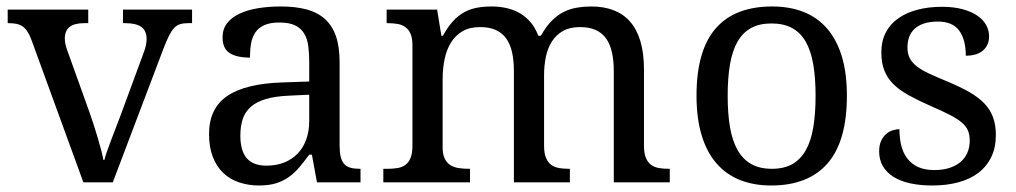

<svg xmlns="http://www.w3.org/2000/svg" viewBox="-20 -566 3155 596"><path d="M3.9 -494.1V-536.1H253.9V-494.1H241.2Q210.9 -494.1 196 -482.4Q181.2 -470.7 181.2 -445.8Q181.2 -437.5 183.1 -429Q185.1 -420.4 189 -409.2L256.8 -220.2Q263.2 -202.6 270 -181.4Q276.9 -160.2 283 -139.6Q289.1 -119.1 293.9 -100.8Q298.8 -82.5 300.8 -69.8H304.2Q306.6 -80.6 312.3 -96.4Q317.9 -112.3 325 -131.1Q332 -149.9 339.6 -169.4Q347.2 -189 354 -207L425.8 -401.9Q430.7 -414.1 432.9 -425.3Q435.1 -436.5 435.1 -444.8Q435.1 -470.7 418.7 -482.4Q402.3 -494.1 369.1 -494.1H361.8V-536.1H576.2V-494.1H564Q549.3 -494.1 539.1 -491Q528.8 -487.8 520.5 -479Q512.2 -470.2 504.6 -455.1Q497.1 -439.9 487.8 -416L330.1 0H238.8L78.1 -440.9Q72.3 -456.5 65.9 -466.8Q59.6 -477.1 51.3 -483.2Q43 -489.3 32.2 -491.7Q21.5 -494.1 6.8 -494.1Z M726.1 -145Q726.1 -98.1 745.8 -75Q765.6 -51.8 807.1 -51.8Q837.4 -51.8 862.1 -61.5Q886.7 -71.3 904.1 -89.4Q921.4 -107.4 930.7 -133.3Q939.9 -159.2 939.9 -190.9V-272L876 -269Q833.5 -267.1 804.9 -258.5Q776.4 -250 758.8 -234.6Q741.2 -219.2 733.6 -196.8Q726.1 -174.3 726.1 -145ZM847.2 -496.1Q818.4 -496.1 800.5 -488Q782.7 -480 772.7 -465.3Q762.7 -450.7 759.3 -430.7Q755.9 -410.6 755.9 -387.2Q714.4 -387.2 692.6 -401.4Q670.9 -415.5 670.9 -450.2Q670.9 -476.1 685.1 -494.1Q699.2 -512.2 723.9 -523.7Q748.5 -535.2 781.2 -540.5Q814 -545.9 851.1 -545.9Q897 -545.9 931.2 -536.9Q965.3 -527.8 988.3 -507.3Q1011.2 -486.8 1022.7 -453.9Q1034.2 -420.9 1034.2 -373V-113.8Q1034.2 -92.8 1037.6 -79.1Q1041 -65.4 1048.3 -57.1Q1055.7 -48.8 1067.6 -45.4Q1079.6 -42 1096.2 -42H1099.1V0H963.9L948.2 -85.9H939.9Q924.3 -64.9 909.7 -47.4Q895 -29.8 877.4 -17.1Q859.9 -4.4 837.6 2.7Q815.4 9.8 784.2 9.8Q751 9.8 722.4 0.2Q693.8 -9.3 673.1 -29.1Q652.3 -48.8 640.6 -78.9Q628.9 -108.9 628.9 -149.9Q628.9 -229.5 685.5 -268.1Q742.2 -306.6 856.9 -310.1L939.9 -313V-373Q939.9 -399.9 937 -422.6Q934.1 -445.3 924.3 -461.7Q914.6 -478 896.2 -487.1Q877.9 -496.1 847.2 -496.1Z M1439 -42V0H1169.9V-42H1183.1Q1200.2 -42 1214.4 -44.4Q1228.5 -46.9 1238.8 -54.4Q1249 -62 1254.6 -76.2Q1260.3 -90.3 1260.3 -113.8V-425.8Q1260.3 -447.8 1254.4 -461.2Q1248.5 -474.6 1238.3 -481.9Q1228 -489.3 1213.9 -491.7Q1199.7 -494.1 1183.1 -494.1H1180.2V-536.1H1336.9L1350.1 -455.1H1355Q1370.1 -482.9 1386.7 -500.7Q1403.3 -518.6 1422.1 -528.6Q1440.9 -538.6 1461.7 -542.2Q1482.4 -545.9 1505.9 -545.9Q1530.3 -545.9 1552.2 -541Q1574.2 -536.1 1593 -525.4Q1611.8 -514.6 1626.7 -497.3Q1641.6 -480 1650.9 -455.1H1659.2Q1674.3 -482.9 1691.9 -500.7Q1709.5 -518.6 1729.2 -528.6Q1749 -538.6 1770.8 -542.2Q1792.5 -545.9 1815.9 -545.9Q1854 -545.9 1884.3 -534.4Q1914.6 -522.9 1935.5 -499.3Q1956.5 -475.6 1967.8 -438.5Q1979 -401.4 1979 -350.1V-113.8Q1979 -90.3 1984.9 -76.2Q1990.7 -62 2001 -54.4Q2011.2 -46.9 2025.4 -44.4Q2039.6 -42 2056.2 -42H2059.1V0H1885.3V-345.2Q1885.3 -377.9 1879.6 -403.3Q1874 -428.7 1861.6 -446.3Q1849.1 -463.9 1829.1 -472.9Q1809.1 -481.9 1780.3 -481.9Q1749 -481.9 1727.8 -470Q1706.5 -458 1693.4 -437.5Q1680.2 -417 1674.6 -390.1Q1668.9 -363.3 1668.9 -333V-113.8Q1668.9 -90.3 1674.8 -76.2Q1680.7 -62 1690.9 -54.4Q1701.2 -46.9 1715.3 -44.4Q1729.5 -42 1746.1 -42H1749V0H1575.2V-345.2Q1575.2 -377.9 1569.6 -403.3Q1564 -428.7 1551.5 -446.3Q1539.1 -463.9 1519 -472.9Q1499 -481.9 1470.2 -481.9Q1437.5 -481.9 1415.3 -468.8Q1393.1 -455.6 1379.4 -433.1Q1365.7 -410.6 1359.9 -381.3Q1354 -352.1 1354 -319.8V-108.9Q1354 -86.9 1360.6 -73.5Q1367.2 -60.1 1378.4 -53.2Q1389.6 -46.4 1404.5 -44.2Q1419.4 -42 1436 -42Z M2608.9 -269Q2608.9 -127.9 2549.1 -59.1Q2489.3 9.8 2374 9.8Q2319.8 9.8 2276.9 -7.3Q2233.9 -24.4 2203.9 -59.1Q2173.8 -93.8 2158 -146.2Q2142.1 -198.7 2142.1 -269Q2142.1 -409.2 2201.4 -477.5Q2260.7 -545.9 2377 -545.9Q2431.2 -545.9 2474.1 -529.1Q2517.1 -512.2 2547.1 -477.8Q2577.1 -443.4 2593 -391.4Q2608.9 -339.4 2608.9 -269ZM2238.8 -269Q2238.8 -213.4 2246.1 -170.9Q2253.4 -128.4 2269.8 -99.9Q2286.1 -71.3 2312.3 -56.6Q2338.4 -42 2376 -42Q2413.6 -42 2439.5 -56.6Q2465.3 -71.3 2481.4 -99.9Q2497.6 -128.4 2504.6 -170.9Q2511.7 -213.4 2511.7 -269Q2511.7 -324.7 2504.4 -366.7Q2497.1 -408.7 2481 -436.8Q2464.8 -464.8 2438.7 -479Q2412.6 -493.2 2375 -493.2Q2337.4 -493.2 2311.5 -479Q2285.6 -464.8 2269.5 -436.8Q2253.4 -408.7 2246.1 -366.7Q2238.8 -324.7 2238.8 -269Z M2874 9.8Q2836.4 9.8 2805.9 3.2Q2775.4 -3.4 2753.9 -16.8Q2732.4 -30.3 2720.7 -50Q2709 -69.8 2709 -96.2Q2709 -116.2 2715.6 -129.6Q2722.2 -143.1 2731.7 -150.9Q2741.2 -158.7 2752.2 -161.9Q2763.2 -165 2772 -165Q2772 -138.7 2777.3 -115.7Q2782.7 -92.8 2795.4 -75.4Q2808.1 -58.1 2828.9 -48.1Q2849.6 -38.1 2879.9 -38.1Q2906.7 -38.1 2927.2 -44.7Q2947.8 -51.3 2961.7 -63.2Q2975.6 -75.2 2982.9 -92Q2990.2 -108.9 2990.2 -128.9Q2990.2 -147.5 2984.6 -160.9Q2979 -174.3 2965.1 -186Q2951.2 -197.8 2927.2 -210Q2903.3 -222.2 2867.2 -237.8Q2828.6 -254.9 2800 -270.8Q2771.5 -286.6 2752.9 -305.2Q2734.4 -323.7 2725.1 -347.4Q2715.8 -371.1 2715.8 -403.8Q2715.8 -438 2729.2 -464.4Q2742.7 -490.7 2767.6 -508.5Q2792.5 -526.4 2827.1 -535.6Q2861.8 -544.9 2904.3 -544.9Q2939.9 -544.9 2967.3 -537.6Q2994.6 -530.3 3013.2 -517.8Q3031.7 -505.4 3041 -488.5Q3050.3 -471.7 3050.3 -453.1Q3050.3 -425.8 3031.5 -409.4Q3012.7 -393.1 2978 -393.1Q2978 -443.4 2957.3 -471.2Q2936.5 -499 2892.1 -499Q2866.7 -499 2848.6 -493.2Q2830.6 -487.3 2819.1 -476.6Q2807.6 -465.8 2802.2 -451.2Q2796.9 -436.5 2796.9 -418.9Q2796.9 -399.9 2803.7 -386Q2810.5 -372.1 2825.4 -360.4Q2840.3 -348.6 2864 -337.6Q2887.7 -326.7 2920.9 -313Q2960.4 -296.4 2988.8 -280.3Q3017.1 -264.2 3035.4 -245.1Q3053.7 -226.1 3062.5 -202.1Q3071.3 -178.2 3071.3 -147Q3071.3 -107.9 3057.1 -78.6Q3043 -49.3 3017.1 -29.5Q2991.2 -9.8 2954.8 0Q2918.5 9.8 2874 9.8Z"/></svg>

Font: Gandom FD
Style: FD
Weight: 400
Foundry: DejaVu fonts team - Redesigned by Saber Rastikerdar - Based on Samim Font
Version: Version 0.6